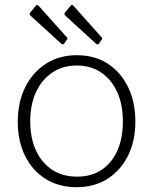

<svg xmlns="http://www.w3.org/2000/svg" viewBox="-20 -770 638 800"><path d="M299 10Q225 10 170 -24.5Q115 -59 84.5 -120.5Q54 -182 54 -262Q54 -344 85 -406.5Q116 -469 171.5 -504.5Q227 -540 300 -540Q374 -540 428.5 -505Q483 -470 513.5 -407.5Q544 -345 544 -264Q544 -183 513.5 -121.5Q483 -60 428 -25Q373 10 299 10ZM301 -34Q361 -34 403.5 -62.5Q446 -91 469 -142.5Q492 -194 492 -264Q492 -334 468.5 -386Q445 -438 402 -467.5Q359 -497 300 -497Q241 -497 197.5 -467.5Q154 -438 130 -386Q106 -334 106 -264Q106 -195 130 -143Q154 -91 197.5 -62.5Q241 -34 301 -34ZM130 -747Q135 -752 140 -747L258 -615Q264 -609 258 -604L248 -589Q245 -585 242 -585Q239 -585 234 -589L109 -703Q104 -708 103.5 -710.5Q103 -713 106 -718ZM275 -747Q280 -752 285 -747L403 -615Q409 -609 403 -604L393 -589Q390 -585 387 -585Q384 -585 379 -589L254 -703Q249 -708 248.5 -710.5Q248 -713 251 -718Z"/></svg>

Font: Libre Franklin Thin ExtraLight
Style: Regular
Weight: 250
Version: Version 3.000